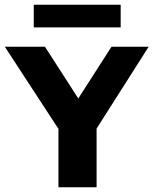

<svg xmlns="http://www.w3.org/2000/svg" viewBox="-44 -793 649 813"><path d="M203.5 0V-309L236 -197.5L-23.5 -595H146.5L310 -341H265L428 -595H585.5L332.5 -197.5L365 -307.5V0ZM99 -677V-773H467V-677Z"/></svg>

Font: Encode Sans SC Condensed Thin
Style: Bold
Weight: 700
Version: Version 3.002